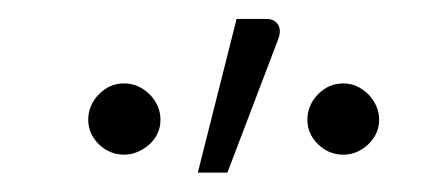

<svg xmlns="http://www.w3.org/2000/svg" viewBox="-20 -756 440 198"><path d="M184 -578 224 -736.5H254.5Q263 -736.5 266.8 -730.5Q270.5 -724.5 266.5 -714.5L214.5 -578ZM371 -632.5Q371 -618 359.8 -607.2Q348.5 -596.5 334 -596.5Q319 -596.5 308 -607.2Q297 -618 297 -632.5Q297 -647.5 308 -658.8Q319 -670 334 -670Q341.5 -670 348 -667Q354.5 -664 359.8 -658.8Q365 -653.5 368 -646.8Q371 -640 371 -632.5ZM145.5 -632.5Q145.5 -625 142.5 -618.5Q139.5 -612 134.2 -607.2Q129 -602.5 122.2 -599.5Q115.5 -596.5 108 -596.5Q93 -596.5 82 -607.2Q71 -618 71 -632.5Q71 -647.5 82 -658.8Q93 -670 108 -670Q115.5 -670 122.2 -667Q129 -664 134.2 -658.8Q139.5 -653.5 142.5 -646.8Q145.5 -640 145.5 -632.5Z"/></svg>

Font: Lato 2
Style: Regular
Weight: 300
Designer: Lukasz Dziedzic with Adam Twardoch and Botio Nikoltchev
Foundry: tyPoland Lukasz Dziedzic
Version: Version 2.015; 2015-08-06; http://www.latofonts.com/